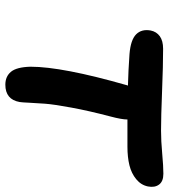

<svg xmlns="http://www.w3.org/2000/svg" viewBox="24 -693 637 725"><g transform="rotate(90 342.5 -330.5)"><path d="M299.8 -32.2Q268.6 -32.2 251 -53.5Q233.4 -74.7 231.9 -127Q231.9 -247.1 301.8 -491.2Q303.2 -494.1 303.2 -495.1Q246.1 -496.6 184.1 -501Q130.4 -505.4 109.6 -526.1Q88.9 -546.9 95.2 -581.1Q99.6 -603 116.9 -615.5Q134.3 -627.9 164.1 -627.9Q226.6 -627.9 323.5 -624Q420.4 -620.1 473.1 -620.1Q512.2 -620.1 560.1 -624.5Q607.9 -628.9 636.2 -628.9Q665 -628.9 677 -612.5Q689 -596.2 684.1 -570.8Q678.7 -544.4 656.7 -526.4Q634.8 -508.3 604 -500.7Q573.2 -493.2 534.2 -493.2H431.2Q431.2 -471.7 419.9 -429.2Q398.4 -347.7 386.2 -281Q374 -214.4 371.6 -181.9Q369.1 -149.4 367.9 -122.1Q366.7 -94.7 365.2 -85.9Q355.5 -32.2 299.8 -32.2Z"/></g></svg>

Font: Shantell Sans Irregular
Style: Italic
Weight: 600
Italic angle: -11.31°
Designer: Stephen Nixon, Anya Danilova, Shantell Martin
Foundry: Arrow Type
Version: Version 1.006;[9816181b4]